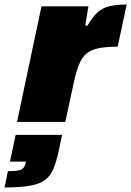

<svg xmlns="http://www.w3.org/2000/svg" viewBox="-81 -538 579 847"><path d="M-6 0 102 -510H309L295 -425H305Q327 -463 349 -483Q371 -503 401.5 -510.5Q432 -518 478 -518L438 -332Q388 -332 355 -325.5Q322 -319 301.5 -302.5Q281 -286 268 -254Q255 -222 244 -171L207 0ZM-61 289 -46 217Q1 217 14.5 209Q28 201 32 181L33 175H-37L-12 57H193L177 132Q167 178 154 208.5Q141 239 117 256.5Q93 274 50.5 281.5Q8 289 -61 289Z"/></svg>

Font: Saira Black
Style: Italic
Weight: 900
Italic angle: -12°
Designer: Hector Gatti with collaboration of the Omnibus-Type team
Foundry: Omnibus-Type
Version: Version 1.100; ttfautohint (v1.8.3)